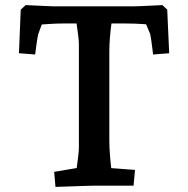

<svg xmlns="http://www.w3.org/2000/svg" viewBox="-20 -730 740 755"><path d="M198.1 5 193.1 -54.2 328.5 -77.2 274.9 -26.1Q277.5 -40.2 280.9 -64.2Q284.2 -88.3 287.2 -112.4Q290.2 -136.5 290.2 -149V-556.6Q290.2 -569.5 287.5 -591Q284.8 -612.5 281.5 -634.9Q278.2 -657.2 274.9 -671L423.1 -672.3Q420.8 -656.6 417.7 -633Q414.5 -609.4 412.2 -581.6Q409.9 -553.9 409.9 -526.6V-179Q409.9 -152.4 412.2 -122.4Q414.5 -92.4 417.7 -66.4Q420.8 -40.4 423.5 -26.1L369.5 -72.5L510.9 -61.9L505.2 0H354.5Q342.8 0 315.6 1Q288.4 2 256.5 3Q224.6 4 198.1 5ZM118.2 -515.7 54.5 -520.7 61.5 -692 81.1 -710Q100.1 -709 123.1 -708Q146.1 -707 166.1 -706Q186.1 -705 195.1 -705H504Q513 -705 533.8 -706Q554.5 -707 578.7 -708Q602.8 -709 618.6 -710L637.6 -692L645.3 -520.7L581.9 -515.7Q580.9 -527.2 578.7 -543.2Q576.5 -559.3 574.4 -574.3Q572.2 -589.3 570.5 -596.3L536.5 -677.6L591.5 -631Q576.5 -633 543 -635.3Q509.5 -637.6 476.5 -637.6H225.1Q203.6 -637.6 179.8 -636.1Q155.9 -634.6 137.1 -633.3Q118.3 -632 110.5 -631L160.7 -678.3L130.5 -596.3Q127.5 -584.6 123.9 -558.3Q120.2 -531.9 118.2 -515.7Z"/></svg>

Font: Andada Pro
Style: Regular
Weight: 400
Designer: Carolina Giovagnoli
Foundry: Huerta Tipografica
Version: Version 3.003